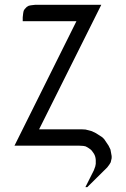

<svg xmlns="http://www.w3.org/2000/svg" viewBox="-20 -604 524 796"><path d="M40 0 296.9 -516.1H74.2V-532.2L76.2 -549.8L78.1 -559.1L82 -565.9L90.8 -575.2L99.1 -580.1L107.9 -582L125 -584H399.9L142.1 -67.9H317.9L335 -66.9L360.8 -60.1L377.9 -51.8L403.8 -35.2L412.1 -26.9L430.2 0L438 16.1L442.9 43V51.8L439 68.8L434.1 77.1L424.8 89.8L341.8 171.9H334L369.1 102.1L375 85.9L377 75.2V59.1L376 50.8L374 43L370.1 34.2L360.8 21L356 16.1L344.2 7.8L335 2.9L326.2 1L309.1 0Z"/></svg>

Font: Petahja
Style: Regular
Weight: 400
Designer: T. Christopher White
Version: Version 1.1